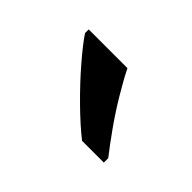

<svg xmlns="http://www.w3.org/2000/svg" viewBox="-44 -870 368 368"><g transform="rotate(45 140.5 -686.0)"><path d="M145 -766Q156 -744 172.5 -716.5Q189 -689 207.5 -663Q226 -637 241 -618V-606H182Q159 -624 130 -652.5Q101 -681 76.5 -709.5Q52 -738 40 -756V-766Z"/></g></svg>

Font: Noto Sans Myanmar UI
Style: Regular
Weight: 400
Designer: Monotype Design Team
Foundry: Monotype Imaging Inc.
Version: Version 2.103; ttfautohint (v1.8.4.7-5d5b)